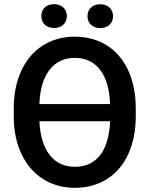

<svg xmlns="http://www.w3.org/2000/svg" viewBox="-20 -898 725 928"><path d="M179.7 -820.3C179.7 -787.6 202.6 -762.7 241.2 -762.7C279.8 -762.7 303.2 -787.6 303.2 -820.3C303.2 -853 279.8 -877.9 241.2 -877.9C202.6 -877.9 179.7 -853 179.7 -820.3ZM402.8 -819.8C402.8 -787.1 425.8 -762.2 464.4 -762.2C502.9 -762.2 526.4 -787.1 526.4 -819.8C526.4 -852.5 502.9 -877.4 464.4 -877.4C425.8 -877.4 402.8 -852.5 402.8 -819.8ZM636.2 -376.5C635.7 -445.8 623.5 -506.8 599.1 -559.1C574.7 -611.3 540 -651.4 495.6 -679.2C450.7 -707 399.4 -720.7 341.3 -720.7C283.2 -720.7 231.9 -706.5 187 -678.2C142.1 -649.4 107.4 -608.9 83 -556.2C58.6 -503.4 46.4 -442.4 46.4 -373V-327.6C47.4 -260.7 60.5 -201.7 85.4 -150.4C110.4 -99.1 145 -59.6 189.5 -31.7C233.9 -3.9 285.2 9.8 342.3 9.8C400.4 9.8 452.1 -4.4 497.1 -32.7C541.5 -60.5 576.2 -101.1 600.1 -153.8C624 -206.1 636.2 -267.1 636.2 -336.9ZM341.3 -618.2C446.8 -618.2 506.8 -537.6 512.2 -395H170.4C172.9 -465.8 189 -520.5 218.8 -559.6C248.5 -598.6 289.1 -618.2 341.3 -618.2ZM342.3 -91.8C291 -91.8 250 -110.8 220.2 -148.9C190.4 -187 173.8 -241.2 170.4 -312H512.2C505.9 -167.5 445.8 -91.8 342.3 -91.8Z"/></svg>

Font: Roboto Medium
Style: Regular
Weight: 500
Designer: Google
Version: Version 2.137; 2017